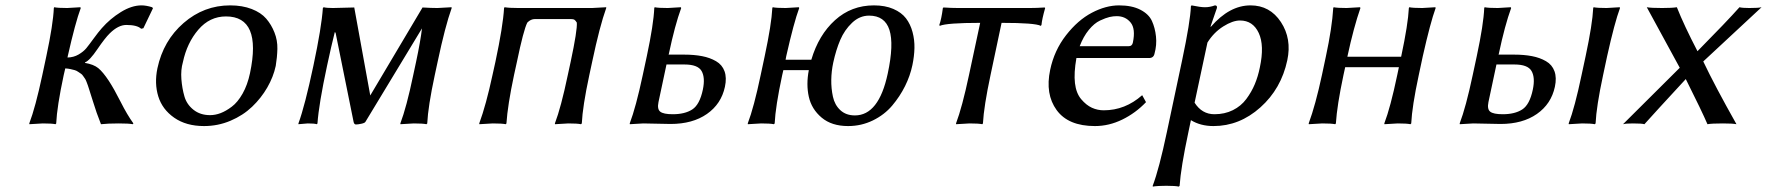

<svg xmlns="http://www.w3.org/2000/svg" viewBox="-20 -459 6571 714"><path d="M152.3 -250Q177.7 -369.1 180.2 -429.2L181.6 -432.1Q195.3 -429.2 230 -429.2Q230 -429.2 278.8 -432.1L280.3 -429.2Q260.3 -375.5 231.9 -250L231 -245.1Q253.9 -245.6 272.2 -256.3Q290.5 -267.1 300.8 -279.5Q311 -292 328.6 -316.2Q346.2 -340.3 358.4 -354Q389.2 -389.2 429.4 -414.1Q469.7 -439 506.3 -439Q523.4 -439 545.9 -432.1L548.8 -428.2L513.2 -354L504.9 -352.1Q489.7 -366.2 449.7 -366.2Q419.9 -366.2 388.2 -335Q370.6 -317.9 342 -275.9Q313.5 -233.9 296.4 -227.1L295.9 -225.1Q328.1 -219.7 345.5 -205.6Q362.8 -191.4 384.8 -158.2Q404.3 -128.4 428.7 -80.1Q453.1 -31.7 476.1 0L473.6 2.9Q459.5 0 421.9 0Q381.3 0 355.5 2.9Q346.2 -20.5 339.4 -40Q332.5 -59.6 325.9 -81.3Q319.3 -103 315.9 -112.8Q314.9 -115.7 311.3 -127.4Q307.6 -139.2 306.6 -141.8Q305.7 -144.5 302 -154.1Q298.3 -163.6 296.4 -166Q294.4 -168.5 289.8 -175.5Q285.2 -182.6 281.2 -184.8Q277.3 -187 271 -191.7Q264.6 -196.3 257.8 -198.2Q251 -200.2 241.9 -202.1Q232.9 -204.1 222.7 -204.6L216.8 -179.2Q191.9 -63 189 0L186.5 2.9Q172.9 0 139.2 0L89.4 2.9L88.9 0Q111.8 -60.1 137.2 -179.2Z M565.4 -205.1Q587.4 -308.1 662.8 -373.5Q738.3 -439 835.9 -439Q881.3 -439 916 -425.5Q950.7 -412.1 970 -389.6Q989.3 -367.2 1000.7 -338.1Q1012.2 -309.1 1011.5 -277.3Q1010.7 -245.6 1005.4 -213.9Q996.6 -172.9 973.9 -133.5Q951.2 -94.2 917.5 -62Q883.8 -29.8 837.2 -10Q790.5 9.8 738.8 9.8Q672.4 9.8 627.9 -21.2Q583.5 -52.2 568.6 -100.6Q553.7 -148.9 565.4 -205.1ZM820.3 -397.9Q759.8 -397.9 717.5 -348.6Q675.3 -299.3 660.2 -228Q651.9 -199.2 654.5 -164.8Q657.2 -130.4 665.8 -100.6Q674.3 -70.8 699.5 -50.8Q724.6 -30.8 761.2 -30.8Q780.3 -30.8 800.3 -38.3Q820.3 -45.9 842 -62.3Q863.8 -78.6 882.1 -110.8Q900.4 -143.1 909.7 -187Q954.1 -397.9 820.3 -397.9Z M1196.3 -214.8Q1165.5 -71.3 1160.6 0L1158.2 2.9Q1148.9 0 1124.5 0Q1124.5 0 1089.8 2.9V0Q1113.8 -65.4 1145.5 -214.8Q1175.8 -357.4 1180.7 -429.2L1183.6 -432.1Q1193.8 -429.2 1217.8 -429.2L1297.4 -431.2L1356.9 -104L1551.3 -431.2Q1583.5 -429.2 1606.9 -429.2Q1606.9 -429.2 1659.2 -432.1L1659.7 -429.2Q1635.3 -361.3 1607.4 -229L1596.7 -179.2Q1571.8 -63 1568.8 0L1565.9 2.9Q1552.2 0 1518.6 0Q1518.6 0 1469.2 2.9L1468.8 0Q1491.7 -60.1 1516.6 -179.2L1527.3 -229Q1543.9 -307.1 1549.3 -353.5L1338.9 -5.9Q1336.4 -1.5 1323.7 1.2Q1311 3.9 1303.7 3.9Q1296.9 3.9 1294.9 -5.9L1228 -336.9L1225.1 -339.8Q1212.4 -290 1196.3 -214.8Z M2182.1 -229 2171.4 -179.2Q2146.5 -63 2143.6 0L2140.6 2.9Q2127 0 2093.3 0Q2093.3 0 2043.9 2.9L2043.5 0Q2066.4 -60.1 2091.3 -179.2L2102.1 -229Q2127.4 -347.7 2125 -375Q2120.6 -382.3 2116.5 -385.3Q2112.3 -388.2 2102.1 -388.2H1969.7Q1953.6 -388.2 1940.9 -375Q1926.8 -347.2 1902.3 -229L1891.6 -180.2Q1867.7 -67.4 1863.3 0L1860.8 2.9Q1846.7 0 1812.5 0L1762.7 2.9L1762.2 0Q1787.6 -68.8 1811.5 -180.2L1822.3 -229Q1850.6 -361.8 1854.5 -429.2L1856.4 -432.1Q1874 -429.2 1907.7 -429.2H2181.6Q2181.6 -429.2 2234.4 -432.1V-429.2Q2210 -361.3 2182.1 -229Z M2593.8 -126Q2603 -170.4 2589.1 -194.8Q2575.2 -219.2 2525.4 -219.2H2458.5L2428.7 -79.1Q2423.3 -53.2 2435.3 -43.7Q2447.3 -34.2 2481.9 -34.2Q2526.9 -34.2 2554.4 -52Q2582 -69.8 2593.8 -126ZM2467.3 -258.8 2466.3 -255.9H2523.4Q2561.5 -255.9 2590.8 -250.2Q2620.1 -244.6 2642.8 -231.4Q2665.5 -218.3 2674.3 -194.1Q2683.1 -169.9 2675.8 -136.2Q2662.1 -72.3 2608.9 -35.2Q2555.7 2 2473.6 2Q2453.6 2 2422.9 1Q2392.1 0 2372.1 0L2322.3 2.9L2321.8 0Q2344.7 -60.1 2370.1 -179.2L2385.3 -250Q2410.6 -369.1 2413.1 -429.2L2414.6 -432.1Q2428.2 -429.2 2463.4 -429.2L2511.7 -432.1L2513.2 -429.2Q2489.7 -365.2 2467.3 -258.8Z M3211.9 -400.9Q3176.8 -400.9 3148.7 -374.3Q3120.6 -347.7 3104.7 -310.5Q3088.9 -273.4 3078.6 -226.1Q3071.8 -194.3 3071.3 -162.4Q3070.8 -130.4 3077.4 -99.6Q3084 -68.8 3105 -49.3Q3126 -29.8 3159.2 -29.8Q3248 -29.8 3281.2 -185.1Q3304.7 -294.4 3287.6 -347.7Q3270.5 -400.9 3211.9 -400.9ZM2823.7 -250Q2849.1 -369.1 2852.1 -429.2L2853.5 -432.1Q2867.2 -429.2 2901.9 -429.2L2950.7 -432.1L2952.1 -429.2Q2932.1 -375.5 2903.8 -250L2901.4 -236.8H2997.1Q3024.4 -329.1 3085.2 -384Q3146 -439 3230 -439Q3271.5 -439 3302 -425.8Q3332.5 -412.6 3349.1 -390.9Q3365.7 -369.1 3373.5 -339.8Q3381.3 -310.5 3380.6 -280.3Q3379.9 -250 3373 -216.8Q3364.7 -177.2 3345.7 -138.9Q3326.7 -100.6 3297.9 -66.4Q3269 -32.2 3226.1 -11.2Q3183.1 9.8 3133.8 9.8Q3072.8 9.8 3035.4 -21.7Q2998 -53.2 2987.8 -99.1Q2977.5 -145 2987.8 -198.2H2893.1L2888.7 -179.2Q2863.8 -63 2860.8 0L2857.9 2.9Q2844.2 0 2810.5 0L2761.2 2.9L2760.7 0Q2783.7 -60.1 2808.6 -179.2Z M3625 -374Q3500.5 -374 3474.6 -362.8L3473.1 -366.2Q3481 -388.2 3486.3 -429.2L3488.8 -431.2Q3518.6 -429.2 3543.5 -429.2H3809.6Q3834.5 -429.2 3864.7 -431.2L3866.7 -429.2Q3855 -388.2 3853 -366.2L3850.6 -362.8Q3829.6 -374 3704.6 -374L3663.6 -180.2Q3638.7 -63.5 3635.3 0L3632.8 2.9Q3619.1 0 3585.4 0Q3585.4 0 3535.6 2.9L3535.2 0Q3558.1 -60.5 3583.5 -180.2Z M3995.1 -287.1H4176.3Q4190.4 -287.1 4192.9 -300.8Q4203.6 -352.1 4184.3 -375.5Q4165 -398.9 4132.8 -398.9Q4120.1 -398.9 4106.2 -395.8Q4092.3 -392.6 4070.8 -382.6Q4049.3 -372.6 4029.1 -347.9Q4008.8 -323.2 3995.1 -287.1ZM4227.5 -105 4241.7 -79.1Q4203.1 -38.6 4153.6 -14.4Q4104 9.8 4051.8 9.8Q3952.6 9.8 3909.4 -49.6Q3866.2 -108.9 3885.3 -199.2Q3900.4 -271.5 3944.3 -327.9Q3988.3 -384.3 4040.3 -411.6Q4092.3 -439 4141.6 -439Q4189 -439 4220.5 -422.9Q4252 -406.7 4263.7 -381.1Q4275.4 -355.5 4278.8 -323.5Q4282.2 -291.5 4273.4 -259.8Q4270 -242.7 4252 -243.2H3982.9Q3973.1 -187.5 3977.5 -149.9Q3981.9 -112.3 4000.7 -90.1Q4019.5 -67.9 4040.5 -58.3Q4061.5 -48.8 4084.5 -48.8Q4164.1 -48.8 4227.5 -105Z M4470.2 -300.8 4422.4 -77.1Q4449.7 -34.2 4496.1 -34.2Q4534.2 -34.2 4564.7 -49.3Q4595.2 -64.5 4614.7 -90.8Q4634.3 -117.2 4646.2 -145.8Q4658.2 -174.3 4665 -208Q4682.6 -290 4660.9 -336.4Q4639.2 -382.8 4591.3 -382.8Q4564 -382.8 4528.8 -360.6Q4493.7 -338.4 4470.2 -300.8ZM4319.3 32.2 4376 -234.9Q4406.7 -379.9 4408.7 -436L4411.1 -439Q4444.3 -432.1 4460.9 -432.1Q4479.5 -432.1 4498 -439Q4507.3 -439 4505.4 -429.2L4481.4 -359.9H4483.4Q4552.2 -439 4630.4 -439Q4702.6 -439 4743.4 -377Q4784.2 -314.9 4767.1 -234.9Q4744.6 -128.9 4667 -59.6Q4589.4 9.8 4492.7 9.8Q4444.3 9.8 4408.7 -12.2L4399.4 32.2Q4371.1 165 4366.7 231.9L4363.8 234.9Q4350.6 231.9 4316.9 231.9Q4311 231.9 4305.7 232.2Q4300.3 232.4 4296.1 232.4Q4292 232.4 4288.3 232.7Q4284.7 232.9 4281.7 233.2Q4278.8 233.4 4276.4 233.6Q4273.9 233.9 4272.2 234.1Q4270.5 234.4 4269.3 234.6Q4268.1 234.9 4267.6 234.9H4267.1L4266.6 231.9Q4290.5 168.9 4319.3 32.2Z M5271 -250 5255.9 -179.2Q5231 -63 5228 0L5225.1 2.9Q5211.4 0 5177.7 0Q5177.7 0 5128.4 2.9L5127.9 0Q5150.9 -60.1 5175.8 -179.2L5182.1 -209H4982.4L4976.1 -180.2Q4952.1 -67.4 4947.8 0L4945.3 2.9Q4931.2 0 4897 0Q4897 0 4847.2 2.9L4846.7 0Q4872.1 -68.8 4896 -180.2L4910.6 -249Q4933.6 -356.4 4938 -429.2L4939.5 -432.1Q4953.1 -429.2 4987.8 -429.2Q4987.8 -429.2 5037.6 -432.1L5039.1 -429.2Q5014.2 -357.9 4990.7 -249V-248H5190.4L5190.9 -250Q5216.3 -369.1 5219.2 -429.2L5220.7 -432.1Q5234.4 -429.2 5269 -429.2Q5269 -429.2 5317.9 -432.1L5318.8 -429.2Q5299.3 -375.5 5271 -250Z M5876.5 -250Q5901.9 -369.1 5904.8 -429.2L5906.2 -432.1Q5919.9 -429.2 5954.6 -429.2Q5954.6 -429.2 6003.4 -432.1L6004.4 -429.2Q5984.4 -375.5 5956.5 -250L5941.4 -179.2Q5916.5 -63 5913.6 0L5910.6 2.9Q5897 0 5863.3 0Q5863.3 0 5814 2.9L5813.5 0Q5836.4 -60.1 5861.3 -179.2ZM5680.2 -126Q5689.5 -170.4 5675.5 -194.8Q5661.6 -219.2 5611.8 -219.2H5544.9L5515.1 -79.1Q5509.8 -53.2 5521.7 -43.7Q5533.7 -34.2 5568.4 -34.2Q5613.3 -34.2 5640.9 -52Q5668.5 -69.8 5680.2 -126ZM5553.7 -258.8 5552.7 -255.9H5609.9Q5647.9 -255.9 5677.2 -250.2Q5706.5 -244.6 5729.2 -231.4Q5752 -218.3 5760.7 -194.1Q5769.5 -169.9 5762.2 -136.2Q5748.5 -72.3 5695.3 -35.2Q5642.1 2 5560.1 2Q5540 2 5509.3 1Q5478.5 0 5458.5 0L5408.7 2.9L5408.2 0Q5431.2 -60.1 5456.5 -179.2L5471.7 -250Q5497.1 -369.1 5499.5 -429.2L5501 -432.1Q5514.6 -429.2 5549.8 -429.2L5598.1 -432.1L5599.6 -429.2Q5576.2 -365.2 5553.7 -258.8Z M6226.6 -207 6104 -432.1Q6119.6 -429.2 6161.1 -429.2Q6198.2 -429.2 6215.8 -432.1Q6242.7 -364.3 6292.5 -268.6Q6400.9 -378.4 6448.7 -432.1Q6459 -429.2 6485.4 -429.2Q6519.5 -429.2 6530.8 -432.1L6314 -230.5Q6356.9 -140.1 6437.5 2.9Q6423.3 0 6387.2 0Q6345.2 0 6329.6 2.9Q6309.6 -43.9 6249 -165Q6130.4 -36.6 6095.2 2.9Q6085.9 0 6052.2 0Q6026.4 0 6015.6 2.9Z"/></svg>

Font: Linux Biolinum
Style: Italic
Weight: 400
Italic angle: -12°
Designer: Philipp H. Poll
Foundry: Philipp H. Poll
Version: Version 1.1.3 ; ttfautohint (v0.9)